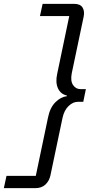

<svg xmlns="http://www.w3.org/2000/svg" viewBox="-73 -813 483 1000"><path d="M312 -793Q344.9 -793 356.8 -774Q368.7 -755 362.7 -726.3L300.7 -431.3Q293 -391.7 307.4 -370.3Q321.9 -348.9 345.6 -348.9H374.3L360.7 -282.7H332.3Q307.3 -282.7 284.3 -260.9Q261.3 -239 252.6 -199L189.7 100.3Q183.7 129 163.8 148Q143.9 167 110.3 167H-53L-39.1 103H113.4L177.1 -201Q187.3 -252.4 215.6 -280.5Q244 -308.6 275 -311.9L275.3 -315.6Q242.9 -322.4 228.9 -353.1Q214.9 -383.7 224.9 -428.6L287.7 -729.3H135.1L149 -793Z"/></svg>

Font: Mona Sans ExtraLight
Style: Italic
Weight: 200
Italic angle: -11.6951°
Designer: Deni Anggara
Foundry: GitHub
Version: Version 2.000